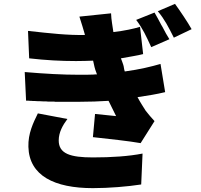

<svg xmlns="http://www.w3.org/2000/svg" viewBox="-20 -894 1040 994"><path d="M972 -743C952 -779 912 -838 886 -874L797 -836C834 -791 851 -756 880 -699L972 -743ZM857 -691C846 -708 833 -731 821 -755L815 -765C803 -788 790 -812 780 -829L685 -791C721 -743 736 -708 763 -650L857 -691ZM780 -267C763 -286 749 -301 734 -321C721 -342 705 -366 692 -391C745 -399 790 -406 835 -417L811 -563C762 -549 706 -535 626 -524C621 -538 622 -548 618 -559C614 -570 610 -583 606 -592C654 -601 691 -606 721 -614L705 -755C671 -745 627 -735 567 -728C563 -759 556 -790 555 -825L391 -808C402 -776 411 -743 420 -713C332 -711 242 -721 125 -734L131 -592C218 -582 297 -578 369 -578H378C407 -578 435 -579 462 -580C466 -566 467 -553 473 -534C476 -526 479 -518 482 -509H474L465 -508C443 -507 421 -507 398 -507H388C305 -507 214 -512 108 -521L115 -373C118 -373 122 -373 125 -373L135 -372C141 -372 146 -372 151 -371H161C167 -371 172 -370 177 -370H187C198 -369 208 -369 219 -369L229 -368H240C243 -368 246 -368 250 -368H260C262 -368 264 -367 266 -367H276C285 -367 293 -367 302 -367H312C334 -367 356 -367 378 -367H388C443 -367 495 -369 542 -372C555 -345 567 -321 581 -293C556 -295 507 -301 472 -304L461 -184C534 -176 654 -163 708 -153L780 -267ZM711 61 718 -99C647 -85 558 -79 461 -79C344 -79 284 -98 284 -167C284 -209 305 -246 329 -278L176 -307C152 -258 125 -203 127 -134C131 16 262 80 461 80C543 80 641 72 711 61Z"/></svg>

Font: Glow Sans SC Normal Heavy
Style: Regular
Weight: 900
Designer: Ryoko NISHIZUKA (kana, bopomofo & ideographs); Paul D. Hunt (Latin, Greek & Cyrillic); Sandoll Communications, Soo-young
Version: Version 0.93